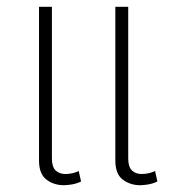

<svg xmlns="http://www.w3.org/2000/svg" viewBox="-20 -537 509 566"><path d="M168 9Q139 9 117 -7.5Q95 -24 95 -64V-517H133V-70Q133 -45 144 -34.5Q155 -24 173 -24Q183 -24 194 -26.5Q205 -29 212 -33L219 -2Q207 4 193 6.5Q179 9 168 9ZM393 9Q364 9 342 -7.5Q320 -24 320 -64V-517H358V-70Q358 -45 369 -34.5Q380 -24 398 -24Q408 -24 419 -26.5Q430 -29 437 -33L444 -2Q432 4 418 6.5Q404 9 393 9Z"/></svg>

Font: Noto Sans Thai UI SemCond ExtLt
Style: Regular
Weight: 200
Width: 4
Designer: Monotype Design Team
Foundry: Monotype Imaging Inc.
Version: Version 2.000